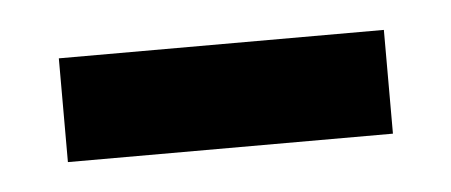

<svg xmlns="http://www.w3.org/2000/svg" viewBox="-25 -349 359 153"><g transform="rotate(-5 155.0 -272.5)"><path d="M25 -231H285V-314H25Z"/></g></svg>

Font: Noto Serif Ethiopic Medium
Style: Regular
Weight: 500
Designer: Monotype Design Team
Foundry: Monotype Imaging Inc.
Version: Version 2.102